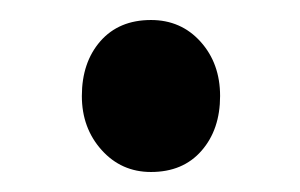

<svg xmlns="http://www.w3.org/2000/svg" viewBox="-20 -428 297 190"><path d="M129.4 -257.8Q100.1 -257.8 80.6 -279.5Q61 -301.3 61 -333Q61 -366.2 79.3 -387.2Q97.7 -408.2 129.4 -408.2Q159.2 -408.2 178.5 -386.7Q197.8 -365.2 197.8 -333Q197.8 -299.8 179.4 -278.8Q161.1 -257.8 129.4 -257.8Z"/></svg>

Font: Coda
Style: Regular
Weight: 400
Designer: vernon adams
Foundry: vernon adams
Version: Version 2.000; ttfautohint (v0.8) -r 50 -G 200 -x